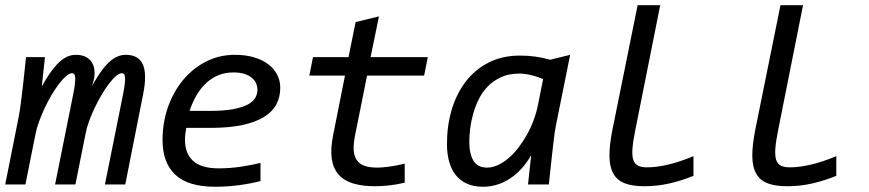

<svg xmlns="http://www.w3.org/2000/svg" viewBox="-26 -710 3345 739"><path d="M377.9 0 446.8 -342.8Q452.1 -369.6 454.1 -386.2Q456.1 -402.8 455.3 -412.1Q454.6 -421.4 451.4 -424.8Q448.2 -428.2 442.9 -428.2Q433.1 -428.2 420.2 -417Q407.2 -405.8 393.1 -387.2Q378.9 -368.7 364.7 -344.5Q350.6 -320.3 338.1 -294.2Q325.7 -268.1 316.4 -242.4Q307.1 -216.8 303.2 -194.8L264.2 0H186L254.9 -342.8Q260.3 -369.6 262.2 -386.2Q264.2 -402.8 263.4 -412.1Q262.7 -421.4 259.5 -424.8Q256.3 -428.2 251 -428.2Q241.2 -428.2 228.3 -417Q215.3 -405.8 201.2 -387.2Q187 -368.7 172.6 -344.5Q158.2 -320.3 146 -294.2Q133.8 -268.1 124.5 -242.4Q115.2 -216.8 110.8 -194.8L71.8 0H-5.9L46.9 -265.1Q48.8 -274.4 51 -289.6Q53.2 -304.7 56.4 -330.3Q59.6 -356 64 -394.8Q68.4 -433.6 74.2 -490.2H147L134.8 -377Q148.4 -401.9 163.1 -423.8Q177.7 -445.8 193.6 -462.6Q209.5 -479.5 227.5 -489.3Q245.6 -499 266.1 -499Q291 -499 307.4 -489.3Q323.7 -479.5 331.3 -462.9Q338.9 -446.3 337.9 -424.1Q336.9 -401.9 327.1 -377Q340.8 -401.9 355.2 -423.8Q369.6 -445.8 385.5 -462.6Q401.4 -479.5 419.4 -489.3Q437.5 -499 458 -499Q506.8 -499 523.7 -462.2Q540.5 -425.3 524.9 -347.2L456.1 0Z M690.9 -217.8Q688.5 -205.1 687.3 -193.8Q686 -182.6 686 -171.9Q686 -118.7 717.8 -90.3Q749.5 -62 815.9 -62Q858.9 -62 901.1 -68.4Q943.4 -74.7 976.6 -83V-13.2Q939.9 -3.4 894.3 2.7Q848.6 8.8 801.8 8.8Q698.2 8.8 648.9 -37.4Q599.6 -83.5 599.6 -170.9Q599.6 -238.3 620.6 -297.9Q641.6 -357.4 678.7 -402.1Q715.8 -446.8 766.8 -472.9Q817.9 -499 877.9 -499Q919.4 -499 951.9 -489.3Q984.4 -479.5 1006.8 -462.4Q1029.3 -445.3 1041 -422.1Q1052.7 -398.9 1052.7 -372.1Q1052.7 -336.9 1037.8 -308.6Q1022.9 -280.3 990.5 -260Q958 -239.7 906.7 -228.8Q855.5 -217.8 782.7 -217.8ZM781.7 -283.2Q835.9 -283.2 871.3 -289.8Q906.7 -296.4 927.5 -307.6Q948.2 -318.8 956.5 -333.5Q964.8 -348.1 964.8 -363.8Q964.8 -377.4 959.5 -389.6Q954.1 -401.9 942.6 -411.1Q931.2 -420.4 913.8 -425.8Q896.5 -431.2 873 -431.2Q841.3 -431.2 815.2 -420.7Q789.1 -410.2 768.1 -390.9Q747.1 -371.6 731 -344.2Q714.8 -316.9 703.6 -283.2Z M1531.7 -6.8Q1501 0.5 1470.9 3.7Q1440.9 6.8 1417.5 6.8Q1367.7 6.8 1332.3 -4.2Q1296.9 -15.1 1276.4 -39.1Q1255.9 -63 1250.7 -100.8Q1245.6 -138.7 1256.8 -192.9L1301.8 -418.9H1164.6L1178.7 -490.2H1315.4L1342.8 -625L1432.6 -647L1400.4 -490.2H1620.6L1606.4 -418.9H1386.7L1340.8 -189.9Q1334 -156.2 1335.4 -132.6Q1336.9 -108.9 1347.2 -93.8Q1357.4 -78.6 1377 -71.8Q1396.5 -64.9 1426.8 -64.9Q1444.8 -64.9 1472.2 -68.6Q1499.5 -72.3 1531.7 -80.1Z M1975.6 -496.1Q2007.3 -496.1 2036.1 -491.9Q2064.9 -487.8 2091.3 -480L2168.5 -499L2113.3 -225.1Q2111.3 -215.8 2109.1 -200.7Q2106.9 -185.5 2104 -159.9Q2101.1 -134.3 2096.7 -95.5Q2092.3 -56.6 2086.4 0H2006.3L2018.6 -112.8Q1984.9 -54.2 1936.8 -22.7Q1888.7 8.8 1832.5 8.8Q1797.4 8.8 1771.2 -2.9Q1745.1 -14.6 1728 -36.4Q1710.9 -58.1 1702.6 -88.4Q1694.3 -118.7 1694.3 -155.8Q1694.3 -226.1 1712.6 -287.8Q1731 -349.6 1766.6 -396Q1802.2 -442.4 1854.7 -469.2Q1907.2 -496.1 1975.6 -496.1ZM1780.3 -164.1Q1780.3 -117.7 1796.4 -91.3Q1812.5 -64.9 1848.6 -64.9Q1869.6 -64.9 1890.6 -74.7Q1911.6 -84.5 1931.6 -101.6Q1951.7 -118.7 1969.5 -141.8Q1987.3 -165 2002.2 -191.7Q2017.1 -218.3 2027.8 -247.3Q2038.6 -276.4 2044.4 -305.2L2064.5 -405.8Q2041.5 -415.5 2017.3 -421.1Q1993.2 -426.8 1972.7 -426.8Q1932.6 -426.8 1902.8 -413.1Q1873 -399.4 1851.6 -377.4Q1830.1 -355.5 1816.4 -327.4Q1802.7 -299.3 1794.7 -270Q1786.6 -240.7 1783.4 -212.9Q1780.3 -185.1 1780.3 -164.1Z M2643.1 -33.2Q2596.2 -14.2 2549.6 -3.7Q2502.9 6.8 2454.1 6.8Q2408.2 6.8 2378.9 -4.4Q2349.6 -15.6 2335 -41.3Q2320.3 -66.9 2319.8 -108.4Q2319.3 -149.9 2331.1 -210L2428.2 -689.9H2515.1L2419.4 -210Q2410.6 -166.5 2408.4 -138.7Q2406.2 -110.8 2411.6 -94.7Q2417 -78.6 2429.9 -72.3Q2442.9 -65.9 2464.4 -65.9Q2500.5 -65.9 2544.7 -76.2Q2588.9 -86.4 2643.1 -108.9Z M3192.9 -33.2Q3146 -14.2 3099.4 -3.7Q3052.7 6.8 3003.9 6.8Q2958 6.8 2928.7 -4.4Q2899.4 -15.6 2884.8 -41.3Q2870.1 -66.9 2869.6 -108.4Q2869.1 -149.9 2880.9 -210L2978 -689.9H3064.9L2969.2 -210Q2960.4 -166.5 2958.3 -138.7Q2956.1 -110.8 2961.4 -94.7Q2966.8 -78.6 2979.7 -72.3Q2992.7 -65.9 3014.2 -65.9Q3050.3 -65.9 3094.5 -76.2Q3138.7 -86.4 3192.9 -108.9Z"/></svg>

Font: Code New Roman
Style: Italic
Weight: 400
Italic angle: -11°
Monospace: yes
Designer: Sam Radian
Foundry: Code New Roman
Version: Version 1.508 October 19, 2014